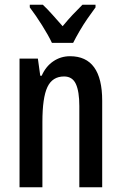

<svg xmlns="http://www.w3.org/2000/svg" viewBox="-20 -786 509 806"><path d="M274 -550Q409 -550 409 -363V0H313V-341Q313 -402 298.5 -433.5Q284 -465 249 -465Q200 -465 179 -420.5Q158 -376 158 -274V0H62V-540H139L149 -468H155Q172 -507 203.5 -528.5Q235 -550 274 -550ZM198 -606Q183 -638 156.5 -680Q130 -722 105 -755V-766H160Q178 -749 199.5 -725Q221 -701 243 -676Q267 -705 284.5 -723.5Q302 -742 326 -766H381V-755Q366 -735 348 -709Q330 -683 314 -655.5Q298 -628 287 -606Z"/></svg>

Font: Noto Sans Ethiopic ExtraCondensed Medium
Style: Regular
Weight: 500
Width: 2
Designer: Monotype Design Team
Foundry: Monotype Imaging Inc.
Version: Version 2.102; ttfautohint (v1.8.4.7-5d5b)